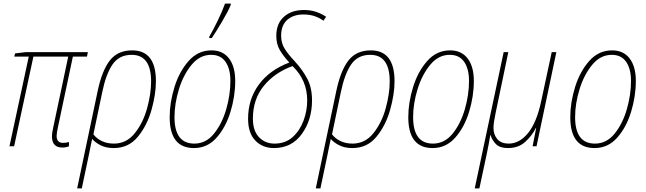

<svg xmlns="http://www.w3.org/2000/svg" viewBox="-20 -819 3618 1075"><path d="M366 0V-24Q351 -19 333 -19Q297 -19 297 -58Q297 -74 305 -110L388 -502H467L472 -527H123L64 -520L60 -502H141L33 0H59L167 -502H362L279 -110Q275 -93 273 -79.5Q271 -66 271 -55Q271 7 329 7Q350 7 366 0Z M503 -67 552 -301Q573 -404 610 -458Q647 -512 717 -512Q826 -512 826 -363Q826 -294 803.5 -212.5Q781 -131 734.5 -73Q688 -15 618 -15Q579 -15 549.5 -29.5Q520 -44 503 -67ZM438 236 479 41Q483 21 487 1Q491 -19 496 -41Q513 -21 543.5 -5.5Q574 10 617 10Q700 10 752 -53.5Q804 -117 828.5 -204.5Q853 -292 853 -364Q853 -537 720 -537Q639 -537 595 -480.5Q551 -424 527 -310L412 236Z M1166 -606Q1187 -637 1222 -696Q1257 -755 1271 -789L1273 -799H1240Q1225 -757 1199 -703.5Q1173 -650 1152 -614L1151 -606ZM1297 -366Q1297 -446 1262.5 -491.5Q1228 -537 1164 -537Q1089 -537 1036.5 -478Q984 -419 957 -332Q930 -245 930 -163Q930 10 1066 10Q1141 10 1192.5 -48Q1244 -106 1270.5 -193Q1297 -280 1297 -366ZM957 -163Q957 -239 982 -320Q1007 -401 1053 -456.5Q1099 -512 1162 -512Q1216 -512 1243 -472.5Q1270 -433 1270 -366Q1270 -288 1246.5 -207Q1223 -126 1178 -70.5Q1133 -15 1068 -15Q957 -15 957 -163Z M1727 -257Q1727 -328 1700.5 -378Q1674 -428 1631 -475Q1595 -513 1574.5 -545Q1554 -577 1554 -619Q1554 -677 1588 -707.5Q1622 -738 1680 -738Q1714 -738 1741.5 -728.5Q1769 -719 1791 -703L1806 -725Q1781 -742 1750.5 -752.5Q1720 -763 1682 -763Q1612 -763 1569.5 -725Q1527 -687 1527 -618Q1527 -572 1547 -538Q1567 -504 1600 -469Q1489 -427 1429 -345Q1369 -263 1369 -154Q1369 -74 1409.5 -32Q1450 10 1514 10Q1613 10 1670 -69Q1727 -148 1727 -257ZM1396 -155Q1396 -263 1457 -338Q1518 -413 1618 -449Q1700 -370 1700 -257Q1700 -199 1679.5 -143.5Q1659 -88 1618.5 -51.5Q1578 -15 1517 -15Q1465 -15 1430.5 -50.5Q1396 -86 1396 -155Z M1839 -67 1888 -301Q1909 -404 1946 -458Q1983 -512 2053 -512Q2162 -512 2162 -363Q2162 -294 2139.5 -212.5Q2117 -131 2070.5 -73Q2024 -15 1954 -15Q1915 -15 1885.5 -29.5Q1856 -44 1839 -67ZM1774 236 1815 41Q1819 21 1823 1Q1827 -19 1832 -41Q1849 -21 1879.5 -5.5Q1910 10 1953 10Q2036 10 2088 -53.5Q2140 -117 2164.5 -204.5Q2189 -292 2189 -364Q2189 -537 2056 -537Q1975 -537 1931 -480.5Q1887 -424 1863 -310L1748 236Z M2633 -366Q2633 -446 2598.5 -491.5Q2564 -537 2500 -537Q2425 -537 2372.5 -478Q2320 -419 2293 -332Q2266 -245 2266 -163Q2266 10 2402 10Q2477 10 2528.5 -48Q2580 -106 2606.5 -193Q2633 -280 2633 -366ZM2293 -163Q2293 -239 2318 -320Q2343 -401 2389 -456.5Q2435 -512 2498 -512Q2552 -512 2579 -472.5Q2606 -433 2606 -366Q2606 -288 2582.5 -207Q2559 -126 2514 -70.5Q2469 -15 2404 -15Q2293 -15 2293 -163Z M2664 236 2704 49Q2711 16 2716 -11Q2721 -38 2725 -62H2727Q2735 -34 2757 -12Q2779 10 2824 10Q2882 10 2920 -24Q2958 -58 2980 -102H2982L2962 0H2984L3095 -527H3069L3010 -252Q2985 -134 2937 -74.5Q2889 -15 2828 -15Q2786 -15 2764.5 -40Q2743 -65 2743 -103Q2743 -130 2755 -187L2826 -527H2800L2638 236Z M3540 -366Q3540 -446 3505.5 -491.5Q3471 -537 3407 -537Q3332 -537 3279.5 -478Q3227 -419 3200 -332Q3173 -245 3173 -163Q3173 10 3309 10Q3384 10 3435.5 -48Q3487 -106 3513.5 -193Q3540 -280 3540 -366ZM3200 -163Q3200 -239 3225 -320Q3250 -401 3296 -456.5Q3342 -512 3405 -512Q3459 -512 3486 -472.5Q3513 -433 3513 -366Q3513 -288 3489.5 -207Q3466 -126 3421 -70.5Q3376 -15 3311 -15Q3200 -15 3200 -163Z"/></svg>

Font: Noto Sans Display SemiCondensed Thin
Style: Italic
Weight: 250
Width: 4
Designer: Monotype Design team
Foundry: Monotype Imaging Inc.
Version: 1.000